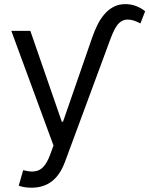

<svg xmlns="http://www.w3.org/2000/svg" viewBox="-20 -693 714 918"><path d="M130.7 204.5Q109.4 204.5 92.7 201.2Q76 197.8 69.6 194.6L90.9 120.7Q103 123.6 113.6 125.4Q124.3 127.1 133.9 127.1Q147.7 127.1 159.8 123Q171.9 119 182.5 109.4Q193.2 99.8 202.4 84.2Q211.6 68.5 220.2 45.5L235.8 2.8L34.1 -545.5H125L275.6 -110.8H281.2L420.5 -512.8Q430.8 -542.6 444.6 -571.4Q458.5 -600.1 477.5 -622.9Q496.4 -645.6 521.5 -659.4Q546.5 -673.3 579.5 -673.3Q607.2 -673.3 631.6 -663.7Q655.9 -654.1 674 -639.2L651.3 -581Q637.4 -588.4 622 -593.9Q606.5 -599.4 591.6 -599.4Q575.3 -599.4 562.7 -592.5Q550.1 -585.6 539.4 -571.2Q528.8 -556.8 519.4 -534.8Q509.9 -512.8 499.3 -483L291.2 79.5Q267.8 143.5 227.8 174Q187.9 204.5 130.7 204.5Z"/></svg>

Font: Interop
Style: Regular
Weight: 400
Designer: Rasmus Andersson, Google, Jang Haemin
Foundry: jhaemin
Version: Version 1.008